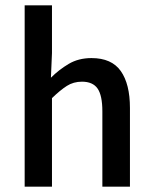

<svg xmlns="http://www.w3.org/2000/svg" viewBox="-20 -704 576 724"><path d="M73 0V-684H176V-504L172 -411Q202 -441 239 -463Q276 -485 325 -485Q401 -485 435.5 -436Q470 -387 470 -297V0H366V-284Q366 -344 348 -370Q330 -396 289 -396Q257 -396 232 -380Q207 -364 176 -334V0Z"/></svg>

Font: Narnoor Medium
Style: Regular
Weight: 500
Designer: S. Sridhar Murthy
Foundry: SIL International
Version: Version 3.000